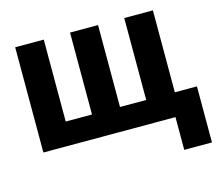

<svg xmlns="http://www.w3.org/2000/svg" viewBox="-126 -875 1430 1258"><g transform="rotate(-15 589.5 -246.0)"><path d="M77.1 0V-713.9H271V-158.2H449.2V-713.9H639.2V-158.2H816.9V-713.9H1011.2V-158.2H1161.1V222.2H973.1V0Z"/></g></svg>

Font: Open Sans ExtBd
Style: Bold
Weight: 800
Foundry: Ascender Corporation
Version: Version 1.10